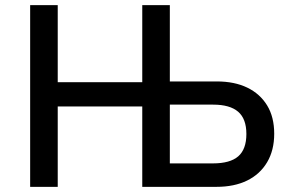

<svg xmlns="http://www.w3.org/2000/svg" viewBox="-20 -725 1139 745"><path d="M97 0V-705H204V-406H532V-705H639V-409H821Q890 -409 939.5 -385Q989 -361 1016.5 -316Q1044 -271 1044 -206Q1044 -142 1016.5 -95.5Q989 -49 939 -24.5Q889 0 820 0H532V-312H204V0ZM639 -91H806Q873 -91 904.5 -118.5Q936 -146 936 -205Q936 -264 904 -291.5Q872 -319 807 -319H639Z"/></svg>

Font: Nunito Sans 7pt SemiCondensed SemiBold
Style: Regular
Weight: 600
Width: 4
Designer: Vernon Adams
Foundry: Vernon Adams
Version: Version 3.101;gftools[0.9.27]